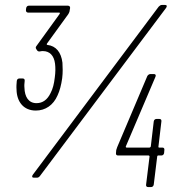

<svg xmlns="http://www.w3.org/2000/svg" viewBox="-20 -720 719 778"><path d="M623 -693 113 -12C108 -5 110 0 117 0H130C135 0 139 -3 142 -7L653 -688C658 -695 656 -700 649 -700H636C631 -700 627 -697 623 -693ZM213 -333C222 -352 228 -375 232 -403C235 -427 234 -448 233 -466C228 -508 207 -534 172 -538C169 -538 169 -541 170 -543L257 -663C259 -667 262 -672 262 -676L264 -687C265 -693 261 -697 255 -697H97C91 -697 87 -693 86 -687L85 -679C85 -673 88 -669 94 -669H220C223 -669 223 -666 222 -664L128 -534C124 -529 124 -526 127 -521L131 -515C135 -511 138 -511 144 -512C147 -513 151 -513 154 -513C181 -513 199 -495 203 -462C205 -445 205 -428 202 -406C199 -380 194 -360 185 -343C172 -316 153 -302 128 -302C96 -302 80 -327 79 -365C78 -373 79 -383 80 -392C81 -399 77 -402 72 -402H59C53 -402 49 -399 48 -392C47 -381 46 -369 47 -357C48 -307 76 -272 125 -272C164 -272 196 -294 213 -333ZM638 -122H625C623 -122 621 -124 622 -126L634 -228C635 -234 632 -238 626 -238H614C608 -238 604 -234 603 -228L591 -126C590 -124 588 -122 586 -122H493C490 -122 489 -125 490 -127L610 -409C613 -416 610 -420 603 -420H590C585 -420 580 -417 577 -412L455 -124C453 -119 452 -116 451 -112L450 -100C449 -94 452 -90 458 -90H582C584 -90 586 -88 586 -86L572 28C571 34 574 38 580 38H592C598 38 602 34 603 28L617 -86C617 -88 619 -90 621 -90H634C640 -90 644 -94 645 -100L646 -112C647 -118 644 -122 638 -122Z"/></svg>

Font: Barlow Condensed ExtraLight
Style: Italic
Weight: 275
Width: 3
Italic angle: -7°
Designer: Jeremy Tribby
Foundry: Tribby Type
Version: Version 1.422;hotconv 1.0.109;makeotfexe 2.5.65596